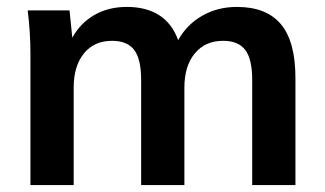

<svg xmlns="http://www.w3.org/2000/svg" viewBox="-20 -535 939 555"><path d="M68 0V-379Q68 -410 66 -442Q64 -474 60 -505H181L189 -426Q212 -468 252.5 -491.5Q293 -515 347 -515Q402 -515 439.5 -491.5Q477 -468 495 -419Q520 -464 564.5 -489.5Q609 -515 665 -515Q750 -515 792 -465Q834 -415 834 -309V0H709V-304Q709 -364 689 -390.5Q669 -417 625 -417Q573 -417 543 -380.5Q513 -344 513 -282V0H388V-304Q388 -364 368 -390.5Q348 -417 304 -417Q252 -417 222.5 -380.5Q193 -344 193 -282V0Z"/></svg>

Font: MulishBold
Style: Bold
Weight: 700
Designer: Vernon Adams
Foundry: Vernon Adams
Version: Version 3.602; ttfautohint (v1.8.3)